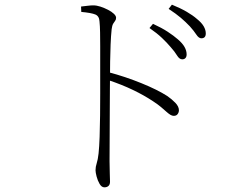

<svg xmlns="http://www.w3.org/2000/svg" viewBox="-20 -763 1040 822"><path d="M760 -509Q748 -509 738 -525.5Q728 -542 711 -561Q695 -580 673.5 -600.5Q652 -621 620 -643L635 -661Q672 -644 698 -627Q724 -610 741 -595Q761 -578 770 -562Q779 -546 779 -530Q779 -520 774 -514.5Q769 -509 760 -509ZM427 39Q415 39 406.5 24.5Q398 10 393.5 -7.5Q389 -25 389 -34Q389 -49 394 -64Q399 -79 402 -106Q405 -134 406.5 -177Q408 -220 408.5 -268.5Q409 -317 409 -362Q409 -407 409 -438Q409 -468 409 -500.5Q409 -533 409 -564.5Q409 -596 408.5 -624Q408 -652 406 -671Q405 -694 388 -701Q371 -708 328 -712L327 -735Q345 -737 357 -738.5Q369 -740 379 -740Q394 -740 410.5 -734.5Q427 -729 442.5 -721Q458 -713 467.5 -704Q477 -695 477 -687Q477 -679 473 -674Q469 -669 464.5 -661.5Q460 -654 458 -638Q455 -610 453.5 -572.5Q452 -535 451.5 -499Q451 -463 451 -437Q451 -424 450.5 -383.5Q450 -343 450 -288.5Q450 -234 449.5 -177Q449 -120 449 -73Q449 -42 450 -20.5Q451 1 451 15Q451 27 444.5 33Q438 39 427 39ZM724 -267Q717 -267 709.5 -271.5Q702 -276 692.5 -284.5Q683 -293 669.5 -304.5Q656 -316 636 -329Q597 -355 549 -378Q501 -401 444 -420V-454Q516 -435 585 -407Q654 -379 696 -352Q715 -339 730.5 -323Q746 -307 746 -291Q746 -282 740.5 -274.5Q735 -267 724 -267ZM842 -599Q831 -599 820.5 -615Q810 -631 793 -650Q775 -669 754.5 -686.5Q734 -704 702 -725L716 -743Q753 -728 779.5 -712.5Q806 -697 823 -682Q843 -666 852 -650.5Q861 -635 861 -620Q861 -609 856 -604Q851 -599 842 -599Z"/></svg>

Font: Noto Serif KR ExtraLight
Style: Regular
Weight: 200
Designer: Ryoko NISHIZUKA 西塚涼子 (kana & ideographs); Frank Grießhammer (Latin, Greek & Cyrillic); Wenlong ZHANG 张文龙 (bopomofo); San
Foundry: Adobe
Version: Version 2.002-H1;hotconv 1.1.0;makeotfexe 2.6.0